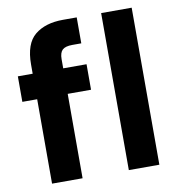

<svg xmlns="http://www.w3.org/2000/svg" viewBox="-81 -794 807 867"><g transform="rotate(-10 322.5 -360.0)"><path d="M88 0V-387H20V-504H88V-546Q88 -642 136 -681Q184 -720 265 -720H328V-601H287Q255 -601 241.5 -588.5Q228 -576 228 -546V-504H335V-387H228V0ZM440 0V-720H580V0Z"/></g></svg>

Font: DM Sans ExtraBold
Style: Regular
Weight: 800
Designer: Colophon Foundry, Jonny Pinhorn
Foundry: Colophon Foundry
Version: Version 4.004; ttfautohint (v1.8.4.7-5d5b)